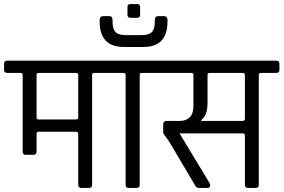

<svg xmlns="http://www.w3.org/2000/svg" viewBox="-39 -920 1388 940"><path d="M344 -346V-553Q344 -563 334 -563H150Q140 -563 140 -553V-346Q140 -335 150 -335H333Q344 -335 344 -346ZM333 -275H150Q140 -275 140 -264V-178Q140 -162 125 -162H87Q72 -162 72 -178V-553Q72 -563 62 -563H-3Q-19 -563 -19 -578V-609Q-19 -623 -3 -623H498Q513 -623 513 -608V-578Q513 -563 498 -563H422Q412 -563 412 -553V-15Q412 0 397 0H359Q344 0 344 -15V-264Q344 -275 333 -275Z M630 0H591Q576 0 576 -15V-553Q576 -563 566 -563H491Q476 -563 476 -578V-608Q476 -623 491 -623H730Q746 -623 746 -608V-578Q746 -563 730 -563H655Q645 -563 645 -553V-15Q645 0 630 0Z M663 -690H568Q449 -690 449 -814V-821Q449 -841 466 -841H496Q512 -841 512 -822V-815Q512 -778 526.5 -763Q541 -748 578 -748H653Q690 -748 704.5 -763Q719 -778 719 -815V-822Q719 -841 736 -841H764Q781 -841 781 -821V-815Q781 -690 663 -690ZM647 -886V-848Q647 -833 633 -833H599Q585 -833 585 -848V-886Q585 -900 599 -900H633Q647 -900 647 -886Z M946 -328H1149Q1160 -328 1160 -339V-553Q1160 -563 1149 -563H987Q977 -563 977 -553V-416Q977 -354 946 -332ZM990 -13Q990 0 976 0H934Q923 0 917 -11L789 -227L760 -268V-311Q760 -328 778 -328H842Q872 -328 890 -346Q908 -364 908 -402V-553Q908 -563 898 -563H724Q708 -563 708 -579V-608Q708 -623 724 -623H1314Q1329 -623 1329 -608V-578Q1329 -563 1314 -563H1238Q1228 -563 1228 -553V-15Q1228 0 1213 0H1175Q1160 0 1160 -15V-256Q1160 -267 1149 -267H840L985 -27Q990 -20 990 -13Z"/></svg>

Font: Rajdhani Medium
Style: Regular
Weight: 500
Designer: Satya Rajpurohit, Jyotish Sonowal
Foundry: Indian Type Foundry
Version: Version 1.201 February 1, 2022